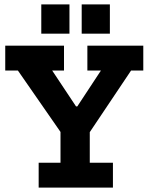

<svg xmlns="http://www.w3.org/2000/svg" viewBox="-20 -859 686 879"><path d="M169 -705V-839H298V-705ZM354 -705V-839H483V-705ZM636 -536H580L391 -254V-114H497V0H157V-114H257V-255L62 -536H4V-650H273V-536H219L328 -372H334L442 -536H380V-650H636Z"/></svg>

Font: Zilla Slab Bold
Style: Bold
Weight: 700
Designer: Typotheque.com
Foundry: Typotheque type foundry
Version: Version 1.1; 2017; ttfautohint (v1.6)